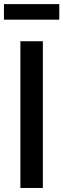

<svg xmlns="http://www.w3.org/2000/svg" viewBox="-23 -932 314 952"><path d="M189.5 -727.5V0H78.1V-727.5ZM271 -911.6V-834.5H-3.4V-911.6Z"/></svg>

Font: Inter 17pt Medium
Style: Regular
Weight: 500
Version: Version 4.001;git-66647c0bb